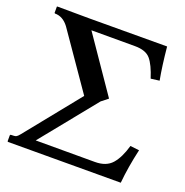

<svg xmlns="http://www.w3.org/2000/svg" viewBox="-118 -753 829 862"><g transform="rotate(20 296.0 -322.5)"><path d="M126 -47.9H409.2Q462.4 -47.9 489.7 -78.9Q517.1 -109.9 534.2 -169.9L577.1 -165Q557.1 -78.1 549.8 0L11.2 1L8.8 -1V-29.8L11.2 -33.2Q31.2 -33.2 37.6 -36.1Q43.9 -39.1 53.2 -50.8L262.2 -310.1L78.1 -576.2Q50.3 -613.3 12.2 -612.8L9.8 -615.2V-645L12.2 -646L165 -645L536.1 -646Q544.9 -554.2 557.1 -490.2L516.1 -484.9Q497.1 -544.9 474.6 -571.5Q452.1 -598.1 399.9 -598.1H191.9L371.1 -336.9L370.1 -335.9L339.8 -312Z"/></g></svg>

Font: Linux Libertine
Style: Semibold
Weight: 600
Designer: Philipp H. Poll
Foundry: Philipp H. Poll
Version: Version 5.1.2 ; ttfautohint (v0.9)